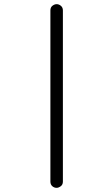

<svg xmlns="http://www.w3.org/2000/svg" viewBox="-20 -757 540 922"><path d="M252 145Q240 145 231 137Q222 129 222 115V-707Q222 -722 232 -729.5Q242 -737 252 -737Q263 -737 272.5 -729Q282 -721 282 -707V115Q282 130 271.5 137.5Q261 145 252 145Z"/></svg>

Font: Hachi Maru Pop
Style: Regular
Weight: 400
Designer: Nontynet
Foundry: Nontynet
Version: Version 1.300